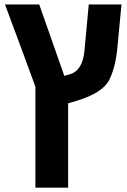

<svg xmlns="http://www.w3.org/2000/svg" viewBox="-20 -622 583 882"><path d="M333 -159.2Q323.2 -156.2 293 -147.5Q293 -49.8 293 240.2Q255.9 240.2 142.6 240.2Q142.6 124 142.6 -223.6Q108.4 -318.4 2.9 -601.6Q42 -601.6 160.2 -601.6Q188.5 -519.5 275.4 -273.4Q282.2 -275.4 301.8 -281.2Q360.4 -298.8 368.2 -391.6Q375 -461.9 387.7 -601.6Q425.8 -601.6 538.1 -601.6Q533.2 -552.7 519.5 -406.2Q511.7 -316.4 482.4 -255.9Q452.1 -195.3 333 -159.2Z"/></svg>

Font: Noto Sans Hebrew DECATHLON 
Style: Bold
Weight: 400
Designer: Monotype Design Team
Version: Version 2.000;GOOG;noto-fonts:20170220:a8a215d2e889